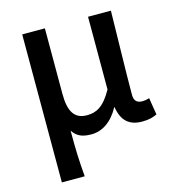

<svg xmlns="http://www.w3.org/2000/svg" viewBox="-111 -646 865 941"><g transform="rotate(-15 322.0 -175.5)"><path d="M87 200H203C196 117 194 66 194 -34C217 2 249 10 289 10C344 10 394 -23 430 -89H432C443 -19 479 14 546 14C581 14 602 7 621 -2L607 -88C594 -84 583 -82 573 -82C546 -82 530 -93 530 -126C530 -246 535 -408 537 -551H421V-182C377 -103 338 -86 292 -86C229 -86 202 -128 202 -218V-551H87Z"/></g></svg>

Font: Noto Sans TC Medium
Style: Regular
Weight: 500
Designer: Ryoko NISHIZUKA 西塚涼子 (kana, bopomofo & ideographs); Paul D. Hunt (Latin, Greek & Cyrillic); Sandoll Communications 산돌커뮤니
Foundry: Adobe
Version: Version 2.004;hotconv 1.0.118;makeotfexe 2.5.65603